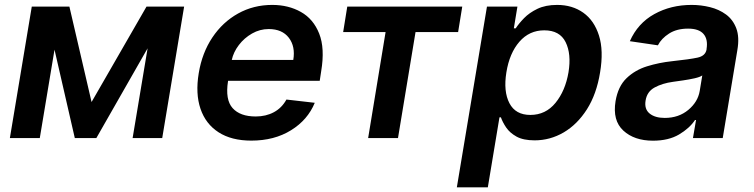

<svg xmlns="http://www.w3.org/2000/svg" viewBox="-20 -573 3129 797"><path d="M360.1 -149.5 588.1 -545.5H744.3L653.4 0H530.5L592.7 -372.5L380 0H290.5L206.3 -366.8L145.2 0H21L111.9 -545.5H268.1Z M1023.1 10.7Q941.1 10.7 887.4 -23.8Q833.8 -58.2 812.3 -121.3Q790.8 -184.3 805 -269.5Q818.9 -353.7 861.5 -417.4Q904.1 -481.2 968.2 -516.9Q1032.3 -552.6 1110.1 -552.6Q1177.2 -552.6 1229 -523.4Q1280.9 -494.3 1305 -433.4Q1329.2 -372.5 1313.2 -277L1307.2 -237.6H926.8L926.5 -235.8Q914.4 -159.1 945.5 -124.3Q976.6 -89.5 1041.5 -89.5Q1083.8 -89.5 1116.8 -107.2Q1149.9 -125 1169 -159.8L1286.6 -146.3Q1257.5 -75.3 1188 -32.3Q1118.6 10.7 1023.1 10.7ZM942.1 -324.2H1197.4Q1206.7 -380 1179 -416.2Q1151.3 -452.4 1095.5 -452.4Q1058.6 -452.4 1026.3 -433.9Q994 -415.5 971.6 -386.2Q949.2 -356.9 942.1 -324.2Z M1404.5 -440 1421.5 -545.5H1898.8L1881.7 -440H1704.9L1632.1 0H1508.2L1580.6 -440Z M1876.4 204.5 2001.4 -545.5H2127.8L2112.9 -455.3H2120.7Q2133.5 -475.1 2155.4 -497.7Q2177.2 -520.2 2210.9 -536.4Q2244.7 -552.6 2292.6 -552.6Q2355.8 -552.6 2401.3 -520.2Q2446.7 -487.9 2466.4 -425.4Q2486.2 -362.9 2470.9 -272Q2456.3 -182.2 2416.4 -119.3Q2376.4 -56.5 2320 -23.4Q2263.5 9.6 2199.2 9.6Q2152.3 9.6 2124.1 -6Q2095.9 -21.7 2081 -43.9Q2066.1 -66.1 2059.3 -85.9H2053.3L2005 204.5ZM2082 -272.7Q2069.2 -193.5 2094.6 -144.7Q2120 -95.9 2181.5 -95.9Q2245 -95.9 2285.9 -146Q2326.7 -196 2339.8 -272.7Q2352.3 -349.1 2327.9 -398.1Q2303.6 -447.1 2239.3 -447.1Q2177.2 -447.1 2136 -399.7Q2094.8 -352.3 2082 -272.7Z M2690.7 11Q2612.9 11 2567.5 -30.9Q2522 -72.8 2535.2 -153.1Q2545.5 -214.5 2580.8 -248.4Q2616.1 -282.3 2666 -297.8Q2715.9 -313.2 2769.5 -318.9Q2842.7 -326.7 2875.5 -333.8Q2908.4 -340.9 2913 -367.9V-370Q2919.4 -410.2 2900.2 -432.2Q2881 -454.2 2836.3 -454.2Q2789.4 -454.2 2757.5 -433.8Q2725.5 -413.4 2710.9 -384.9L2594.5 -402Q2627.5 -476.6 2696.2 -514.6Q2764.9 -552.6 2850.9 -552.6Q2889.9 -552.6 2927.4 -543.3Q2964.8 -534.1 2993.8 -512.8Q3022.7 -491.5 3036.4 -455.3Q3050.1 -419 3040.8 -365.1L2980.1 0H2856.5L2869.3 -74.9H2865.1Q2842.3 -40.5 2798.7 -14.7Q2755 11 2690.7 11ZM2739.3 -83.5Q2797.2 -83.5 2837.2 -116.8Q2877.1 -150.2 2884.6 -195.7L2895.2 -259.9Q2886 -253.2 2863.3 -248Q2840.6 -242.9 2815.5 -239.3Q2790.5 -235.8 2773.4 -233.3Q2729.4 -227.3 2697.4 -209.9Q2665.5 -192.5 2659.8 -155.2Q2654.1 -120 2676.7 -101.7Q2699.2 -83.5 2739.3 -83.5Z"/></svg>

Font: Inter UI Semi Bold
Style: Italic
Weight: 600
Italic angle: -9.39999°
Designer: Rasmus Andersson
Foundry: rsms
Version: 3.2;8d6f07862